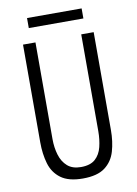

<svg xmlns="http://www.w3.org/2000/svg" viewBox="-91 -874 672 942"><g transform="rotate(-10 245.0 -403.5)"><path d="M69 -203V-690H131V-208Q131 -166 142 -129.5Q153 -93 178 -71Q203 -49 245 -49Q292 -49 316.5 -71Q341 -93 350 -129.5Q359 -166 359 -208V-690H421V-203Q421 -145 407 -97Q393 -49 355 -20.5Q317 8 245 8Q174 8 135.5 -20.5Q97 -49 83 -97Q69 -145 69 -203ZM111 -765V-815H383V-765Z"/></g></svg>

Font: Radio Canada Condensed Light
Style: Regular
Weight: 300
Width: 3
Designer: Charles Daoud, Etienne Aubert Bonn, Alexandre Saumier Demers, Jacques Le Bailly
Foundry: Radio-Canada
Version: Version 2.104; ttfautohint (v1.8.4.7-5d5b);gftools[0.9.28.de